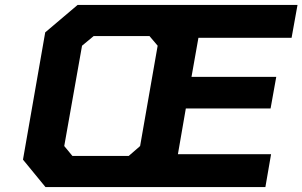

<svg xmlns="http://www.w3.org/2000/svg" viewBox="-20 -757 1224 777"><path d="M164 0 73 -111 163 -626 294 -737H1184L1160 -604H783L755 -446H1098L1075 -318H732L700 -133H1077L1054 0ZM273 -126H501L547 -166L618 -572L585 -611H359L312 -572L240 -166Z"/></svg>

Font: Tomorrow SemiBold
Style: Italic
Weight: 600
Italic angle: -10°
Designer: Tony de Marco, Monica Rizzolli
Foundry: Just in Type
Version: Version 2.002